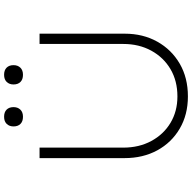

<svg xmlns="http://www.w3.org/2000/svg" viewBox="-20 -888 916 915"><g transform="rotate(-90 437.5 -431.0)"><path d="M435 7Q348 7 281.5 -32Q215 -71 178 -139Q141 -207 141 -295V-700H191V-301Q191 -226 222.5 -167.5Q254 -109 309 -76Q364 -43 435 -43Q509 -43 565 -76Q621 -109 653 -167.5Q685 -226 685 -301V-700H734V-294Q734 -207 696 -139Q658 -71 591 -32Q524 7 435 7ZM538 -779Q516 -779 504 -791Q492 -803 492 -824Q492 -844 504 -856.5Q516 -869 538 -869Q560 -869 572 -857Q584 -845 584 -824Q584 -804 572 -791.5Q560 -779 538 -779ZM338 -779Q316 -779 304 -791Q292 -803 292 -824Q292 -844 304 -856.5Q316 -869 338 -869Q360 -869 372 -857Q384 -845 384 -824Q384 -804 372 -791.5Q360 -779 338 -779Z"/></g></svg>

Font: Lexend Exa ExtraLight
Style: Regular
Weight: 250
Designer: Bonnie Shaver-Troup, Thomas Jockin
Foundry: Lexend
Version: Version 1.007